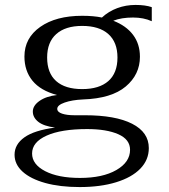

<svg xmlns="http://www.w3.org/2000/svg" viewBox="-20 -564 684 778"><path d="M519 -493Q472 -493 439 -480Q491 -460 519 -423Q547 -386 547 -334Q547 -262 489.5 -213.5Q432 -165 316 -161Q272 -159 242 -148.5Q212 -138 212 -123Q212 -110 231.5 -103.5Q251 -97 281 -97H324Q448 -97 515.5 -62.5Q583 -28 583 36Q583 84 548.5 119.5Q514 155 450.5 174.5Q387 194 303 194Q223 194 163.5 177.5Q104 161 71.5 131.5Q39 102 39 63Q39 21 79 -7.5Q119 -36 203 -47Q157 -53 135 -70.5Q113 -88 113 -112Q113 -136 140 -155Q167 -174 211 -179Q144 -197 111.5 -237Q79 -277 79 -335Q79 -410 143 -455Q207 -500 313 -500Q359 -500 393 -493Q420 -518 455 -531Q490 -544 529 -544Q569 -544 595 -535V-478Q562 -493 519 -493ZM456 -331Q456 -393 419 -426Q382 -459 313 -459Q245 -459 208 -426Q171 -393 171 -331Q171 -268 207.5 -235.5Q244 -203 313 -203Q382 -203 419 -235.5Q456 -268 456 -331ZM110 58Q110 102 163 129.5Q216 157 304 157Q396 157 451.5 125Q507 93 507 43Q507 1 459.5 -20Q412 -41 333 -41Q228 -41 169 -14.5Q110 12 110 58Z"/></svg>

Font: Fahkwang
Style: Regular
Weight: 400
Version: Version 1.000; ttfautohint (v1.6)